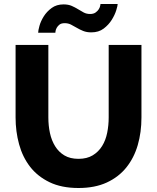

<svg xmlns="http://www.w3.org/2000/svg" viewBox="-20 -935 787 961"><path d="M373 -140Q415 -140 444 -157.5Q473 -175 491 -204Q509 -233 516.5 -270.5Q524 -308 524 -347V-710H688V-347Q688 -273 669.5 -209Q651 -145 612.5 -97Q574 -49 514.5 -21.5Q455 6 373 6Q288 6 228 -23Q168 -52 130.5 -100.5Q93 -149 75.5 -213Q58 -277 58 -347V-710H222V-347Q222 -306 230 -269Q238 -232 256 -203Q274 -174 302.5 -157Q331 -140 373 -140ZM437 -773Q414 -773 396.5 -780Q379 -787 364 -796Q349 -805 335 -812Q321 -819 304 -819Q287 -819 278 -812Q269 -805 264 -796Q259 -787 258 -779.5Q257 -772 257 -771H171Q171 -782 177.5 -805.5Q184 -829 199 -853Q214 -877 238.5 -895Q263 -913 298 -913Q322 -913 339 -905.5Q356 -898 370.5 -889Q385 -880 399 -872.5Q413 -865 431 -865Q448 -865 458.5 -872.5Q469 -880 474.5 -889Q480 -898 481.5 -906Q483 -914 483 -915H569Q569 -907 562 -884Q555 -861 539.5 -836Q524 -811 499 -792Q474 -773 437 -773Z"/></svg>

Font: Boldmen
Style: Bold
Weight: 700
Designer: Matt McInerney, Pablo Impallari, Rodrigo Fuenzalida
Foundry: LIVING CONCEPT
Version: Version 1.000